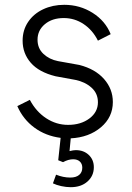

<svg xmlns="http://www.w3.org/2000/svg" viewBox="-20 -563 548 798"><path d="M200 199 213 163Q243 175 272 175Q296 175 309 164Q322 153 322 134Q322 118 312 108.5Q302 99 284 99Q264 99 242 111L222 103L232 10Q170 2 123 -32.5Q76 -67 52 -122L104 -148Q130 -99 172 -71.5Q214 -44 263 -44Q316 -44 351.5 -70.5Q387 -97 387 -138Q387 -175 360 -199Q333 -223 293 -231L211 -246Q142 -263 108 -302Q74 -341 74 -394Q74 -438 97 -472Q120 -506 159.5 -524.5Q199 -543 247 -543Q312 -543 365 -509.5Q418 -476 440 -421L387 -394Q365 -438 327.5 -463Q290 -488 245 -488Q197 -488 166.5 -462.5Q136 -437 136 -398Q136 -362 160.5 -339Q185 -316 221 -309L310 -293Q376 -276 412.5 -234.5Q449 -193 449 -139Q449 -76 399.5 -34Q350 8 274 12L269 65Q285 61 295 61Q328 61 349 81Q370 101 370 132Q370 168 343.5 191.5Q317 215 274 215Q255 215 234.5 210.5Q214 206 200 199Z"/></svg>

Font: Eudoxus Sans Light
Style: Regular
Weight: 300
Designer: Stijn de Vries
Foundry: tokotype
Version: Version 2.005